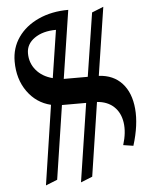

<svg xmlns="http://www.w3.org/2000/svg" viewBox="-59 -766 781 988"><g transform="rotate(-5 331.5 -272.0)"><path d="M33 -476Q33 -546 71 -600.5Q109 -655 177 -686Q245 -717 331 -717L277 -365H401L452 -693L512 -717L458 -365Q533 -361 577.5 -312.5Q622 -264 629.5 -180.5Q637 -97 604 9L552 1Q572 -63 564.5 -114.5Q557 -166 524 -197Q491 -228 437 -232L379 149L319 173L381 -232H256L198 149L138 173L200 -238Q125 -256 79 -320.5Q33 -385 33 -476ZM105 -512Q105 -462 136 -425Q167 -388 221 -374L259 -620Q191 -620 148 -590Q105 -560 105 -512Z"/></g></svg>

Font: Wittgenstein
Style: Regular
Weight: 400
Designer: Jörg Drees
Foundry: Jörg Drees
Version: Version 1.003;Glyphs 3.1.2 (3151)